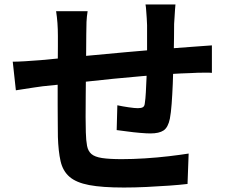

<svg xmlns="http://www.w3.org/2000/svg" viewBox="-20 -805 1040 859"><path d="M765 -785Q764 -777 763 -761.5Q762 -746 761 -729Q760 -712 759 -698Q759 -665 758.5 -634Q758 -603 757.5 -575.5Q757 -548 756 -522Q755 -478 753 -430Q751 -382 748 -341Q745 -300 740 -274Q732 -235 712 -221.5Q692 -208 653 -208Q636 -208 606.5 -210.5Q577 -213 548.5 -217Q520 -221 502 -223L505 -334Q528 -329 555.5 -325Q583 -321 597 -321Q612 -321 619.5 -325.5Q627 -330 628 -344Q631 -363 632.5 -392Q634 -421 635.5 -455.5Q637 -490 638 -523Q638 -550 638 -577.5Q638 -605 638 -634.5Q638 -664 638 -693Q638 -706 636.5 -723.5Q635 -741 634 -758Q633 -775 631 -785ZM372 -755Q368 -730 367 -706.5Q366 -683 366 -651Q366 -624 365.5 -579Q365 -534 364.5 -481.5Q364 -429 363.5 -376.5Q363 -324 363 -281Q363 -238 364 -213Q365 -176 369.5 -152.5Q374 -129 389 -116Q404 -103 436.5 -98Q469 -93 525 -93Q574 -93 629 -96.5Q684 -100 735 -106Q786 -112 824 -118L819 18Q786 22 737 25.5Q688 29 635 31.5Q582 34 534 34Q437 34 379 23Q321 12 291 -14Q261 -40 251 -84Q241 -128 239 -193Q239 -215 238.5 -252Q238 -289 238 -334.5Q238 -380 238 -428Q238 -476 238.5 -519.5Q239 -563 239 -596Q239 -629 239 -644Q239 -675 237 -702Q235 -729 231 -755ZM37 -529Q59 -529 92 -531Q125 -533 163 -536Q193 -539 252 -544.5Q311 -550 386 -557Q461 -564 542.5 -571.5Q624 -579 699 -585Q774 -591 832 -595Q853 -597 879.5 -598.5Q906 -600 928 -602V-479Q920 -480 902 -480Q884 -480 864.5 -479.5Q845 -479 832 -478Q793 -477 737 -473.5Q681 -470 617 -464.5Q553 -459 486.5 -452.5Q420 -446 359 -439Q298 -432 249 -427Q200 -422 171 -419Q155 -417 132 -413.5Q109 -410 86.5 -406.5Q64 -403 51 -401Z"/></svg>

Font: Noto Sans SC
Style: Bold
Weight: 700
Designer: Ryoko NISHIZUKA  (kana, bopomofo & ideographs); Paul D. Hunt (Latin, Greek & Cyrillic); Sandoll Communications , Soo-you
Foundry: Adobe
Version: Version 2.004-H2;hotconv 1.0.118;makeotfexe 2.5.65603